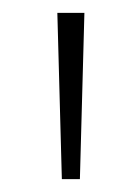

<svg xmlns="http://www.w3.org/2000/svg" viewBox="-20 -978 218 298"><path d="M76 -700 69 -958H111L104 -700Z"/></svg>

Font: Noto Sans Khmer UI SemiCondensed ExtraLight
Style: Regular
Weight: 200
Width: 4
Designer: Danh Hong and the Monotype Design Team
Foundry: Monotype Imaging Inc.
Version: Version 2.002; ttfautohint (v1.8.4.7-5d5b)